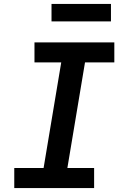

<svg xmlns="http://www.w3.org/2000/svg" viewBox="-20 -949 640 969"><path d="M52 0V-101H200L289 -634H154V-735H557V-634H409L320 -101H455V0ZM240 -841V-929H540V-841Z"/></svg>

Font: Iosevka Slab Extended
Style: Bold Italic
Weight: 700
Width: 7
Italic angle: -9°
Monospace: yes
Designer: Belleve Invis
Foundry: Belleve Invis
Version: Version 11.1.0; ttfautohint (v1.8.3)